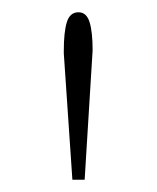

<svg xmlns="http://www.w3.org/2000/svg" viewBox="-20 -749 256 313"><path d="M84 -662V-666Q84 -697 89 -713Q94 -729 108 -729Q121 -729 126 -713Q131 -697 131 -667L118 -456H98Z"/></svg>

Font: Taviraj Thin
Style: Regular
Weight: 100
Designer: Katatrad Team
Foundry: CadsonDemak
Version: Version 1.030